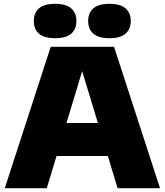

<svg xmlns="http://www.w3.org/2000/svg" viewBox="-20 -985 862 1005"><path d="M5 0 245.5 -740H577L817.5 0H595.5L544.5 -168.5H276L225 0ZM328 -341H492.5L410 -612.5ZM553 -785Q495.5 -785 468.5 -808.8Q441.5 -832.5 441.5 -875Q441.5 -917.5 468.5 -941.2Q495.5 -965 553 -965Q610 -965 637.2 -941.2Q664.5 -917.5 664.5 -875Q664.5 -832.5 637.2 -808.8Q610 -785 553 -785ZM268.5 -785Q211 -785 184 -808.8Q157 -832.5 157 -875Q157 -917.5 184 -941.2Q211 -965 268.5 -965Q325.5 -965 352.8 -941.2Q380 -917.5 380 -875Q380 -832.5 352.8 -808.8Q325.5 -785 268.5 -785Z"/></svg>

Font: Encode Sans SmExp Black
Style: Regular
Weight: 900
Width: 6
Designer: Multiple Designers
Foundry: Impallari Type
Version: Version 3.002; ttfautohint (v1.8.3) -l 8 -r 50 -G 200 -x 14 